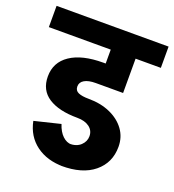

<svg xmlns="http://www.w3.org/2000/svg" viewBox="-148 -750 778 857"><g transform="rotate(20 241.0 -321.0)"><path d="M249 11Q171 11 119 -27.5Q67 -66 53 -135L176 -165Q187 -131 206.5 -112.5Q226 -94 249 -94ZM-25 -552V-653H507V-552ZM238 11V-94Q273 -94 292.5 -112.5Q312 -131 312 -156H450Q450 -80 394 -34Q338 12 238 11ZM233 -215Q145 -215 95.5 -247Q46 -279 46 -344L185 -347Q185 -327 202.5 -319.5Q220 -312 251 -312ZM312 -156Q312 -183 290.5 -199Q269 -215 233 -215L251 -312Q309 -312 354 -292Q399 -272 424.5 -237Q450 -202 450 -156ZM46 -344Q46 -411 101.5 -448.5Q157 -486 257 -486V-389Q223 -389 204 -378Q185 -367 185 -347ZM257 -389V-486H387V-389ZM269 -435V-626H387V-435Z"/></g></svg>

Font: Akshar Light SemiBold
Style: Regular
Weight: 600
Version: Version 1.100